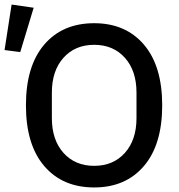

<svg xmlns="http://www.w3.org/2000/svg" viewBox="-42 -812 789 844"><path d="M47 -583 -22 -592 9 -792 106 -778ZM372 12Q233 12 152.5 -82Q72 -176 72 -349Q72 -522 152.5 -616Q233 -710 372 -710Q510 -710 590.5 -616Q671 -522 671 -349Q671 -176 590.5 -82Q510 12 372 12ZM558 -293V-405Q558 -501 507 -558Q456 -615 372 -615Q288 -615 237 -558Q186 -501 186 -405V-293Q186 -197 237 -140Q288 -83 372 -83Q456 -83 507 -140Q558 -197 558 -293Z"/></svg>

Font: Anuphan Medium
Style: Regular
Weight: 500
Designer: Mike Abbink, Paul van der Laan, Pieter van Rosmalen, Mint Tantisuwanna
Foundry: Bold Monday; Cadson Demak
Version: Version 3.002;hotconv 1.0.109;makeotfexe 2.5.65596